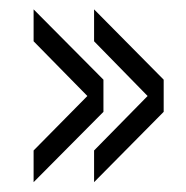

<svg xmlns="http://www.w3.org/2000/svg" viewBox="-20 -510 387 400"><path d="M176 -130.5V-196.5L287.5 -310L176 -424V-490.5L321 -344V-277ZM50 -130.5V-196.5L162 -310L50 -424V-490.5L195.5 -344V-277Z"/></svg>

Font: Big Shoulders Stencil Text Thin Light
Style: Regular
Weight: 300
Version: Version 2.001